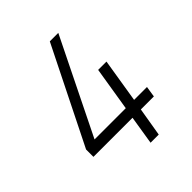

<svg xmlns="http://www.w3.org/2000/svg" viewBox="-183 -745 865 865"><g transform="rotate(-45 250.0 -312.0)"><path d="M441 -179 433 -127H350L327 10H275L297 -127H48V-174L277 -634H331L107 -179H306L340 -389H393L359 -179Z"/></g></svg>

Font: TypoPRO Lekton
Style: Italic
Weight: 400
Italic angle: -9.3°
Designer: Paolo Mazzetti, Luciano Perondi, Raffaele Flato, Elena Papassissa, Emilio Macchia, Michela Povoleri, Tobias Seemiller, R
Version: Version 3.000